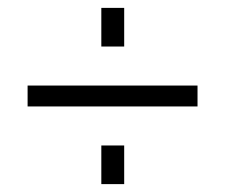

<svg xmlns="http://www.w3.org/2000/svg" viewBox="-20 -604 571 487"><path d="M50 -334H481V-387H50ZM237 -137H295V-235H237ZM237 -486H295V-584H237Z"/></svg>

Font: Aspekta 250
Style: Regular
Weight: 250
Designer: Ivo Dolenc
Version: Version 2.000